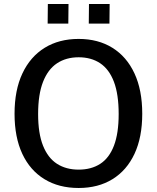

<svg xmlns="http://www.w3.org/2000/svg" viewBox="-20 -927 781 957"><path d="M372 10Q273.5 10 201.8 -33.8Q130 -77.5 91.2 -160.2Q52.5 -243 52.5 -360Q52.5 -478 91.8 -561.2Q131 -644.5 202.8 -688.8Q274.5 -733 372 -733Q469 -733 540.2 -688.8Q611.5 -644.5 650.2 -561.2Q689 -478 689 -360Q689 -243 650.5 -160.5Q612 -78 540.8 -34Q469.5 10 372 10ZM372 -81.5Q435 -81.5 479.8 -110.5Q524.5 -139.5 548 -201Q571.5 -262.5 571.5 -358.5Q571.5 -457 547.8 -519.5Q524 -582 479.2 -611.8Q434.5 -641.5 372 -641.5Q309.5 -641.5 264.2 -611.5Q219 -581.5 194.5 -519Q170 -456.5 170 -358.5Q170 -262 194.5 -200.8Q219 -139.5 264.2 -110.5Q309.5 -81.5 372 -81.5ZM422.5 -809.5 423.5 -907H526.5L525.5 -809.5ZM217.5 -809.5 218.5 -907H321.5L320.5 -809.5Z"/></svg>

Font: Public Sans Medium
Style: Regular
Weight: 500
Designer: The Public Sans Project Authors: Dan O. Williams and USWDS (Libre Franklin designed by Pablo Impallari and Rodrigo Fuenz
Version: Version 1.007